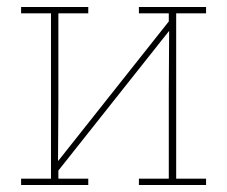

<svg xmlns="http://www.w3.org/2000/svg" viewBox="-20 -526 646 546"><path d="M40 -18H125V-488H40V-506H231V-488H146V-235L145 -69H146L460 -465V-488H375V-506H566V-488H481V-18H566V0H375V-18H460V-271L461 -437H460L146 -41V-18H231V0H40Z"/></svg>

Font: IBM Plex Serif Thin
Style: Regular
Weight: 100
Designer: Mike Abbink, Paul van der Laan, Pieter van Rosmalen
Foundry: Bold Monday
Version: Version 3.001